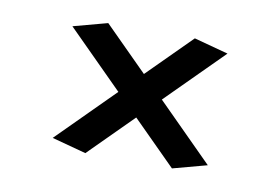

<svg xmlns="http://www.w3.org/2000/svg" viewBox="-46 -593 656 450"><g transform="rotate(10 282.0 -368.0)"><path d="M97.7 -501.5 179.2 -523.4 282.2 -420.4 385.3 -523.4 466.8 -501.5 334 -368.7 466.8 -235.8 385.3 -213.9 282.2 -316.9 179.2 -213.9 97.7 -235.8 230.5 -368.7Z"/></g></svg>

Font: Modern Antiqua
Style: Book
Weight: 400
Designer: Wojciech Kalinowski "wmk69" (wmk69@o2.pl)
Foundry: Wojciech Kalinowski "wmk69" (wmk69@o2.pl)
Version: Version 3.1.0; 2021-05-28